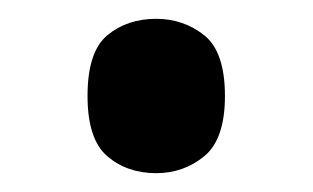

<svg xmlns="http://www.w3.org/2000/svg" viewBox="-20 -176 333 204"><path d="M146 8Q115 8 94 -10Q73 -28 73 -74Q73 -121 94 -138.5Q115 -156 146 -156Q175 -156 197 -138.5Q219 -121 219 -74Q219 -28 197 -10Q175 8 146 8Z"/></svg>

Font: Noto Serif Display SemiCondensed ExtraBold
Style: Regular
Weight: 800
Width: 4
Designer: Monotype Design Team
Foundry: Monotype Imaging Inc.
Version: Version 2.009